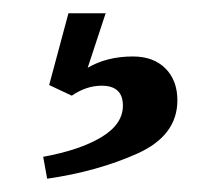

<svg xmlns="http://www.w3.org/2000/svg" viewBox="-20 -28 332 289"><path d="M180 57Q211 57 229 75Q247 93 247 123Q247 176 187 203Q127 230 51 241L45 208Q100 198 132.5 178.5Q165 159 165 131Q165 101 133 101Q110 101 88 116L54 100L83 -8H139L112 74Q141 57 180 57Z"/></svg>

Font: Sumana
Style: Regular
Weight: 400
Designer: Cyreal, Alexei Vanyashin (Devanagari), Olga Karpushina (Latin)
Foundry: Cyreal
Version: Version 1.015;PS 001.015;hotconv 1.0.70;makeotf.lib2.5.58329